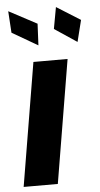

<svg xmlns="http://www.w3.org/2000/svg" viewBox="-55 -813 441 847"><g transform="rotate(-5 165.5 -389.0)"><path d="M14.9 0 105.8 -545.5H257.1L166.2 0ZM134.2 -616.5 20.6 -682.5 14.6 -778.1 138.8 -712ZM307.5 -616.5 208.5 -682.5 225.9 -778.1 331.3 -712Z"/></g></svg>

Font: Karasuma Gothic
Style: Bold Italic
Weight: 700
Italic angle: 9.39998°
Designer: Rasmus Andersson / Ryoko Nishizuka
Foundry: Genbu
Version: Version 1.00